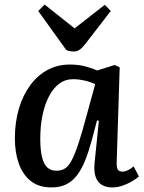

<svg xmlns="http://www.w3.org/2000/svg" viewBox="-20 -805 631 839"><path d="M490 -98Q489 -74 494.5 -64.5Q500 -55 515 -55Q526 -55 538.5 -61Q551 -67 564 -78L587 -34Q576 -24 556.5 -12.5Q537 -1 515 6.5Q493 14 470 14Q443 14 424.5 2.5Q406 -9 398 -32Q390 -55 393 -90L412 -277L404 -279L381 -192Q368 -144 353 -106Q338 -68 318 -41Q298 -14 270.5 0Q243 14 205 14Q150 14 115 -13.5Q80 -41 62.5 -89.5Q45 -138 45 -200Q45 -271 62.5 -330Q80 -389 112 -432.5Q144 -476 188 -499.5Q232 -523 285 -523Q323 -523 354.5 -514.5Q386 -506 405 -497L481 -521L503 -511ZM226 -59Q248 -59 263.5 -68.5Q279 -78 293 -104Q307 -130 323 -178.5Q339 -227 360 -306L396 -437Q379 -446 351.5 -452.5Q324 -459 299 -459Q265 -459 239 -439.5Q213 -420 194.5 -385Q176 -350 166 -302.5Q156 -255 156 -199Q156 -150 163.5 -119Q171 -88 186.5 -73.5Q202 -59 226 -59ZM147 -757 175 -785 306 -681 438 -784 464 -757 352 -612Q339 -595 327.5 -587.5Q316 -580 304 -580Q294 -580 286 -581.5Q278 -583 270 -586Z"/></svg>

Font: Literata Medium
Style: Italic
Weight: 500
Italic angle: -2°
Designer: Latin by Veronika Burian and Jose Scaglione. Greek by Irene Vlachou. Cyrillic by Vera Evstafieva
Foundry: TypeTogether
Version: Version 3.103;gftools[0.9.29]